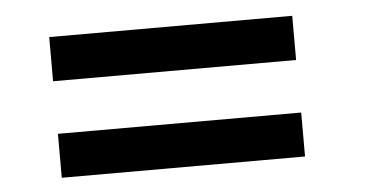

<svg xmlns="http://www.w3.org/2000/svg" viewBox="-33 -469 753 387"><g transform="rotate(-5 343.5 -275.5)"><path d="M77.6 -328.6V-418H569.3V-328.6ZM78.1 -133.3V-222.2H570.3V-133.3Z"/></g></svg>

Font: Ride Light
Style: Bold
Weight: 600
Version: Version 3.000